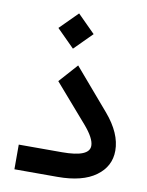

<svg xmlns="http://www.w3.org/2000/svg" viewBox="-81 -765 632 823"><g transform="rotate(10 235.0 -353.0)"><path d="M226.6 0C298.8 0 354.5 -14.2 393.1 -42.5C431.6 -70.3 451.2 -107.4 451.2 -153.3C451.2 -203.6 428.7 -254.9 383.8 -307.6L231 -485.8L158.7 -404.8L301.3 -240.7C331.1 -206.1 346.2 -178.2 346.2 -156.2C346.2 -123.5 306.6 -107.4 227.1 -107.4H39.1V0ZM196.3 -552.7 272.9 -629.4 196.3 -706.1 119.6 -629.4Z"/></g></svg>

Font: Shabnam Medium
Style: Regular
Weight: 500
Foundry: DejaVu fonts team - Redesigned by Saber Rastikerdar - Based on Vazir font
Version: Version 5.0.1